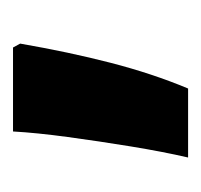

<svg xmlns="http://www.w3.org/2000/svg" viewBox="-27 -146 309 295"><g transform="rotate(-90 127.5 1.5)"><path d="M208 -122Q195 -47 178.5 17Q162 81 139 136H33Q42 97 50 48Q58 -1 64.5 -49Q71 -97 73 -133H202Z"/></g></svg>

Font: Noto Sans Armenian ExtraCondensed
Style: Bold
Weight: 700
Width: 2
Designer: Monotype Design Team
Foundry: Monotype Imaging Inc.
Version: Version 2.008; ttfautohint (v1.8.4.7-5d5b)